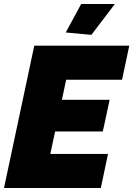

<svg xmlns="http://www.w3.org/2000/svg" viewBox="-23 -938 665 958"><path d="M148 -710H622L586 -540H307L286 -440H524L490 -282H252L228 -170H516L480 0H-3ZM433 -764 305 -776 382 -918H550Z"/></svg>

Font: Raleway Thin Black
Style: Italic
Weight: 900
Italic angle: -12°
Version: Version 4.026